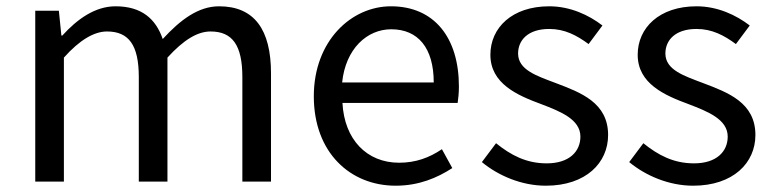

<svg xmlns="http://www.w3.org/2000/svg" viewBox="-20 -577 2456 610"><path d="M92 0H183V-394C233 -450 279 -477 320 -477C389 -477 421 -434 421 -332V0H512V-394C563 -450 607 -477 649 -477C718 -477 750 -434 750 -332V0H841V-344C841 -483 788 -557 676 -557C610 -557 553 -514 497 -453C475 -517 430 -557 347 -557C282 -557 225 -516 178 -464H175L167 -543H92Z M1237 13C1311 13 1369 -12 1417 -43L1384 -103C1344 -76 1301 -60 1248 -60C1145 -60 1074 -134 1068 -250H1434C1436 -263 1438 -282 1438 -302C1438 -457 1360 -557 1222 -557C1096 -557 977 -447 977 -271C977 -92 1093 13 1237 13ZM1067 -315C1078 -422 1146 -484 1223 -484C1308 -484 1358 -425 1358 -315Z M1714 13C1842 13 1912 -60 1912 -148C1912 -251 1825 -283 1746 -313C1685 -336 1626 -355 1626 -407C1626 -449 1657 -485 1725 -485C1774 -485 1812 -465 1850 -437L1894 -496C1851 -529 1792 -557 1725 -557C1607 -557 1538 -489 1538 -403C1538 -311 1624 -274 1700 -246C1760 -223 1824 -198 1824 -143C1824 -96 1789 -58 1717 -58C1652 -58 1603 -84 1556 -122L1511 -62C1563 -19 1637 13 1714 13Z M2182 13C2310 13 2380 -60 2380 -148C2380 -251 2293 -283 2214 -313C2153 -336 2094 -355 2094 -407C2094 -449 2125 -485 2193 -485C2242 -485 2280 -465 2318 -437L2362 -496C2319 -529 2260 -557 2193 -557C2075 -557 2006 -489 2006 -403C2006 -311 2092 -274 2168 -246C2228 -223 2292 -198 2292 -143C2292 -96 2257 -58 2185 -58C2120 -58 2071 -84 2024 -122L1979 -62C2031 -19 2105 13 2182 13Z"/></svg>

Font: Noto Sans CJK TC Regular
Style: Regular
Weight: 400
Designer: Ryoko NISHIZUKA (kana & ideographs); Paul D. Hunt (Latin, Greek & Cyrillic); Wenlong ZHANG (bopomofo); Sandoll Communica
Foundry: Adobe Systems Incorporated
Version: Version 1.001;PS 1.001;hotconv 1.0.78;makeotf.lib2.5.61930